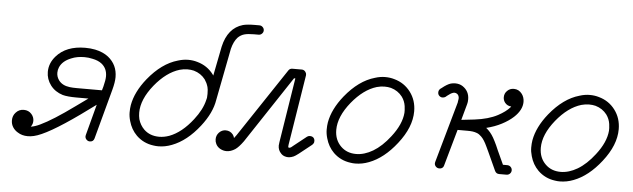

<svg xmlns="http://www.w3.org/2000/svg" viewBox="-46 -833 3374 1023"><g transform="rotate(5 1641.0 -322.0)"><path d="M514 -328Q514 -370 484 -394Q465 -409 434 -415Q413 -420 391 -420Q351 -420 321 -407Q275 -389 260 -354Q254 -340 254 -325Q254 -303 267 -285Q286 -259 326 -254Q341 -252 366 -252H499L505 -273Q514 -308 514 -328ZM458 25Q448 25 440.5 17.5Q433 10 433 0Q433 -3 434 -7L478 -173L397 -114Q229 6 159 22Q142 26 126 26Q95 26 72 11Q55 1 45 -15Q35 -31 35 -51Q35 -76 51 -93Q68 -112 93.5 -112Q119 -112 135 -94Q149 -78 149 -58Q149 -40 138 -26Q160 -29 187 -42Q253 -73 367 -156L431 -202H366Q319 -202 293 -209Q251 -222 227 -254Q203 -286 203 -325Q203 -371 236 -409Q289 -470 391 -470Q419 -470 444 -465Q487 -456 515 -434Q565 -394 565 -328Q565 -301 554 -260L482 7Q477 25 458 25Z M824 19Q811 19 798 17Q744 10 706 -27Q675 -58 663 -102Q656 -126 656 -147.5Q656 -169 659 -187Q672 -259 730 -331Q803 -421 888 -445Q917 -454 943 -454Q969 -454 992 -447Q1046 -432 1079 -388Q1081 -385 1083 -382Q1112 -532 1114 -539Q1137 -641 1217 -664Q1240 -670 1280 -670H1305Q1315 -670 1322.5 -662.5Q1330 -655 1330 -645Q1330 -635 1322.5 -627.5Q1315 -620 1305 -620H1280Q1247 -620 1228 -614.5Q1209 -609 1194 -594Q1174 -572 1164 -532Q1162 -521 1110 -254Q1099 -184 1042 -111Q975 -25 896 5Q860 19 824 19ZM1060 -261Q1061 -273 1061 -282Q1061 -296 1060 -304.5Q1059 -313 1057.5 -318.5Q1056 -324 1054 -329Q1052 -334 1050 -339Q1045 -349 1039 -358Q1016 -388 978 -399Q962 -403 943 -403Q924 -403 902 -397Q832 -376 770 -300Q707 -222 707 -151Q707 -133 711 -116Q720 -85 742 -63Q774 -32 824 -32Q850 -32 878 -42Q944 -67 1002 -142Q1045 -197 1057 -249Q1058 -255 1060 -261Z M1188 13Q1171 13 1155 4.5Q1139 -4 1131 -20Q1125 -32 1125 -45Q1125 -66 1139 -81Q1154 -97 1175 -97Q1199 -97 1214 -78Q1220 -70 1222 -60Q1228 -67 1234 -76L1479 -444Q1486 -455 1500 -455Q1551 -455 1552 -455Q1562 -454 1568.5 -446.5Q1575 -439 1575 -430Q1575 -428 1575 -426L1515 -51Q1514 -44 1514 -41Q1514 -34 1519 -34Q1524 -34 1530 -38Q1536 -42 1541 -47L1609 -101Q1616 -106 1624 -106Q1632 -106 1638 -103Q1644 -100 1647 -94Q1650 -88 1650 -83Q1650 -78 1649.5 -75Q1649 -72 1648 -70Q1645 -65 1641 -61L1573 -7Q1556 6 1547 10Q1522 21 1501 14Q1488 10 1480 1Q1463 -16 1463 -41Q1463 -48 1465 -59L1520 -405H1513Q1276 -48 1276 -47Q1252 -14 1234 -2Q1211 13 1188 13Z M1877 19Q1864 19 1852 17Q1798 10 1760 -27Q1729 -58 1717 -102Q1710 -126 1710 -147.5Q1710 -169 1713 -187Q1726 -259 1784 -331Q1857 -421 1942 -445Q1970 -454 1996.5 -454Q2023 -454 2046 -447Q2100 -432 2133 -388Q2166 -344 2166 -285Q2166 -200 2096 -111Q2029 -25 1950 5Q1914 19 1877 19ZM2115 -273Q2115 -279 2115 -287.5Q2115 -296 2113 -309Q2109 -336 2093 -358Q2070 -388 2032 -399Q2016 -403 1997 -403Q1978 -403 1956 -397Q1886 -376 1824 -300Q1761 -222 1761 -151Q1761 -97 1796 -63Q1828 -32 1877 -32Q1921 -32 1967 -59Q2014 -87 2057 -143Q2110 -211 2115 -273Z M2326 -377Q2319 -372 2309.5 -372Q2300 -372 2292.5 -379Q2285 -386 2285 -397Q2285 -409 2294 -417L2301 -422Q2328 -444 2348 -450Q2360 -453 2371 -453Q2394 -453 2411 -442Q2447 -418 2447 -374Q2447 -359 2444 -349Q2443 -344 2420 -262L2490 -270Q2564 -279 2613 -305Q2654 -327 2675 -351Q2677 -353 2679 -356Q2658 -357 2645 -373Q2635 -386 2635 -402Q2635 -423 2650 -437Q2664 -451 2685 -451Q2712 -451 2729 -428Q2742 -410 2742 -386Q2742 -343 2699 -303Q2674 -280 2637.5 -261Q2601 -242 2556 -231Q2580 -212 2597 -182Q2606 -166 2616.5 -143.5Q2627 -121 2628 -117Q2633 -107 2662 -43H2685Q2696 -43 2703.5 -35.5Q2711 -28 2711 -17.5Q2711 -7 2703.5 0.5Q2696 8 2685 8H2646Q2630 8 2623 -7Q2586 -88 2578 -105.5Q2570 -123 2566 -131Q2549 -168 2533 -183Q2521 -195 2509 -199.5Q2497 -204 2485.5 -205.5Q2474 -207 2458 -207H2405Q2383 -130 2350 -12Q2347 1 2334 5Q2330 6 2326 6Q2315 6 2307.5 -1.5Q2300 -9 2300 -19Q2300 -23 2301 -26Q2392 -348 2393 -352Q2394 -356 2394 -360Q2396 -368 2396 -372Q2396 -376 2396 -379Q2394 -397 2378 -402Q2375 -403 2371 -403Q2367 -403 2362 -401Q2352 -398 2333 -383Z M2971 19Q2958 19 2946 17Q2892 10 2854 -27Q2823 -58 2811 -102Q2804 -126 2804 -147.5Q2804 -169 2807 -187Q2820 -259 2878 -331Q2951 -421 3036 -445Q3064 -454 3090.5 -454Q3117 -454 3140 -447Q3194 -432 3227 -388Q3260 -344 3260 -285Q3260 -200 3190 -111Q3123 -25 3044 5Q3008 19 2971 19ZM3209 -273Q3209 -279 3209 -287.5Q3209 -296 3207 -309Q3203 -336 3187 -358Q3164 -388 3126 -399Q3110 -403 3091 -403Q3072 -403 3050 -397Q2980 -376 2918 -300Q2855 -222 2855 -151Q2855 -97 2890 -63Q2922 -32 2971 -32Q3015 -32 3061 -59Q3108 -87 3151 -143Q3204 -211 3209 -273Z"/></g></svg>

Font: TT2020Base
Style: Italic
Weight: 400
Italic angle: -15°
Version: Version 0.2.000